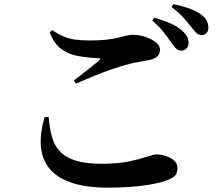

<svg xmlns="http://www.w3.org/2000/svg" viewBox="-20 -853 1040 905"><path d="M786.8 -652.9Q773 -673.1 752.7 -699.6Q732.4 -726.1 697.5 -756.3L707.4 -769.7Q749.5 -757.8 783.7 -742.7Q817.8 -727.7 840.4 -706.5Q856.7 -692.5 863 -678.2Q869.4 -663.9 868.6 -649.7Q868.6 -634.3 858.5 -624.2Q848.4 -614.1 832.1 -614.1Q819.6 -614.8 809.4 -624.9Q799.2 -635.1 786.8 -652.9ZM879.4 -728.4Q865.8 -745.9 846.6 -768Q827.4 -790 788.1 -820.5L797 -833.4Q839.6 -824.9 873.2 -812.7Q906.7 -800.5 927.4 -784.8Q946.7 -770.7 954.4 -755.3Q962.2 -740 962.2 -722.8Q962.2 -706.7 953.7 -697.1Q945.2 -687.6 929.6 -687.6Q914.9 -687.6 904.6 -698.5Q894.2 -709.4 879.4 -728.4ZM214.3 -700.5 226 -710.8Q254.7 -691.7 279.9 -681Q305.1 -670.3 334.4 -666.3Q363.6 -662.3 404 -662.3Q453.3 -662.3 485.2 -666.3Q517.1 -670.3 538.2 -675.7Q559.4 -681.2 575.5 -685.1Q591.7 -689.1 609.8 -689.1Q627.6 -689.1 649.2 -683.7Q670.7 -678.3 690.1 -668.8Q709.5 -659.3 722 -646.4Q734.4 -633.4 734.4 -619.4Q734.4 -580.1 682.4 -569.7Q659 -565.7 631.3 -560.8Q603.7 -555.9 575.8 -547.7Q546.2 -540.2 507.5 -526.8Q468.7 -513.4 425.7 -495.9Q382.7 -478.5 337.9 -458.6L328.2 -474Q357.6 -495.6 391.4 -522.6Q425.2 -549.6 447.2 -567.2Q459.5 -577.9 442.9 -578.6Q391.4 -581 346.5 -589.2Q301.6 -597.5 267.9 -622.7Q234.3 -648 214.3 -700.5ZM209.6 -301.2 189.8 -300.9Q168.8 -228.4 172.4 -167.8Q176 -107.2 209.7 -62.7Q243.5 -18.1 312.4 6.6Q381.3 31.4 491 31.4Q577.5 31.4 648.9 22.4Q720.4 13.5 761.2 -0.9Q793.8 -12.8 805 -25.1Q816.3 -37.4 816.3 -61.3Q816.3 -82.9 799.6 -97Q783 -111.1 760.2 -118.2Q737.5 -125.2 718.7 -125.2Q705 -125.2 672.8 -114.4Q640.6 -103.5 588.1 -92.3Q535.5 -81.1 458.3 -81.1Q384.6 -81.1 337.4 -95.6Q290.3 -110.1 263.4 -138.2Q236.6 -166.4 225 -207.5Q213.4 -248.6 209.6 -301.2Z"/></svg>

Font: Noto Serif SC
Style: Regular
Weight: 200
Designer: Ryoko NISHIZUKA 西塚涼子 (kana & ideographs); Frank Grießhammer (Latin, Greek & Cyrillic); Wenlong ZHANG 张文龙 (bopomofo); San
Foundry: Adobe
Version: Version 2.001;hotconv 1.1.0;makeotfexe 2.6.0